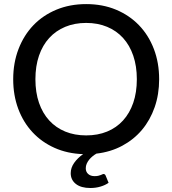

<svg xmlns="http://www.w3.org/2000/svg" viewBox="-20 -746 842 938"><path d="M153 -359Q153 -294.5 170.5 -243.8Q188 -193 220.5 -157.5Q253 -122 298.8 -103.2Q344.5 -84.5 401 -84.5Q457.5 -84.5 503.2 -103.2Q549 -122 581.2 -157.5Q613.5 -193 631 -243.8Q648.5 -294.5 648.5 -359Q648.5 -423 631 -474Q613.5 -525 581.2 -560.5Q549 -596 503.2 -615Q457.5 -634 401 -634Q344.5 -634 298.8 -615Q253 -596 220.5 -560.5Q188 -525 170.5 -474Q153 -423 153 -359ZM510.5 147Q494.5 158.5 471.2 165.5Q448 172.5 421.5 172.5Q376 172.5 350.8 152.8Q325.5 133 325.5 100Q325.5 73.5 342.2 49.8Q359 26 386 7Q309.5 4.5 246.8 -23.5Q184 -51.5 139 -99.8Q94 -148 69.2 -214.2Q44.5 -280.5 44.5 -359Q44.5 -439 70.5 -506.5Q96.5 -574 143.2 -622.8Q190 -671.5 255.8 -698.8Q321.5 -726 401 -726Q481 -726 546.5 -698.8Q612 -671.5 659 -622.8Q706 -574 731.8 -506.5Q757.5 -439 757.5 -359Q757.5 -285 735.5 -222Q713.5 -159 673.5 -111.5Q633.5 -64 577 -33.8Q520.5 -3.5 451 4.5Q441.5 10 432.2 17.5Q423 25 415.5 34.2Q408 43.5 403.5 54Q399 64.5 399 76Q399 93.5 410.8 104Q422.5 114.5 442 114.5Q453 114.5 460 112.8Q467 111 472 109.2Q477 107.5 480 105.8Q483 104 485.5 104Q492 104 495.5 110.5Z"/></svg>

Font: Lato 2
Style: Regular
Weight: 500
Designer: Lukasz Dziedzic with Adam Twardoch and Botio Nikoltchev
Foundry: tyPoland Lukasz Dziedzic
Version: Version 2.015; 2015-08-06; http://www.latofonts.com/